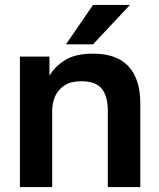

<svg xmlns="http://www.w3.org/2000/svg" viewBox="-20 -760 645 780"><path d="M61 0V-530H181V-452Q201 -488 243 -515Q285 -542 358 -542Q455 -542 502.5 -490Q550 -438 550 -340V0H418V-310Q418 -369 393.5 -399.5Q369 -430 310 -430Q268 -430 242 -413Q216 -396 204 -369Q192 -342 192 -310V0ZM248 -580 358 -740H508L358 -580Z"/></svg>

Font: Golos Text SemiBold
Style: Regular
Weight: 600
Designer: A.Korolkova, Vitaly Kuzmin
Foundry: ParaType Ltd
Version: Version 2.004